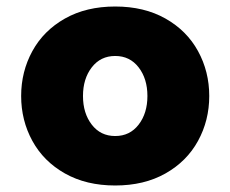

<svg xmlns="http://www.w3.org/2000/svg" viewBox="-20 -560 708 590"><path d="M45 -265Q45 -340 79.5 -403Q114 -466 179.5 -503Q245 -540 334 -540Q423 -540 488.5 -503Q554 -466 588.5 -403Q623 -340 623 -265Q623 -190 588.5 -127Q554 -64 488.5 -27Q423 10 334 10Q245 10 179.5 -27Q114 -64 79.5 -127Q45 -190 45 -265ZM433 -265Q433 -318 406 -353Q379 -388 334 -388Q289 -388 262 -353Q235 -318 235 -265Q235 -212 262 -177Q289 -142 334 -142Q379 -142 406 -177Q433 -212 433 -265Z"/></svg>

Font: Be Vietnam Black
Style: Regular
Weight: 900
Designer: Lam Bao; Tony Le; Vietanh Nguyen
Foundry: Yellow Type Foundry
Version: Version 5.000